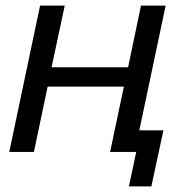

<svg xmlns="http://www.w3.org/2000/svg" viewBox="-20 -542 674 685"><path d="M571 -522 477 -77H563L520 123H440L466 0H373L389 -77L422 -233H150L101 0H13L123 -522H211L164 -302H437L483 -522Z"/></svg>

Font: Raleway-v4020 Medium
Style: Italic
Weight: 500
Italic angle: -12°
Designer: Matt McInerney, Pablo Impallari, Rodrigo Fuenzalida
Foundry: Matt McInerney, Pablo Impallari, Rodrigo Fuenzalida
Version: Version 4.020;PS 004.020;hotconv 1.0.88;makeotf.lib2.5.64775